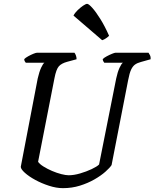

<svg xmlns="http://www.w3.org/2000/svg" viewBox="-20 -978 803 998"><path d="M307 0Q273 0 234.5 -12.5Q196 -25 163 -43Q130 -61 109 -80Q88 -99 88 -111L176 -570Q184 -605 194 -626.5Q204 -648 211 -652H114Q112 -654 109 -659Q106 -664 106 -671Q113 -678 126.5 -685.5Q140 -693 153.5 -698.5Q167 -704 173 -704H367Q371 -699 374.5 -690Q378 -681 378 -670L330 -657Q300 -649 286 -633.5Q272 -618 263 -571L178 -137Q186 -125 206 -112.5Q226 -100 250.5 -89.5Q275 -79 298.5 -73Q322 -67 337 -67Q364 -67 396.5 -76.5Q429 -86 456.5 -99Q484 -112 495 -123L584 -570Q591 -603 601 -625Q611 -647 619 -652H522Q520 -654 517 -659.5Q514 -665 514 -671Q521 -678 535 -685.5Q549 -693 562.5 -698.5Q576 -704 581 -704H752Q755 -700 759.5 -691Q764 -682 763 -670L713 -656Q694 -651 682 -642.5Q670 -634 661.5 -616Q653 -598 646 -561L560 -120Q551 -106 528 -85.5Q505 -65 471 -45.5Q437 -26 395.5 -13Q354 0 307 0ZM511 -769 362 -897Q369 -911 383.5 -925Q398 -939 412 -948.5Q426 -958 433 -958Q441 -958 459.5 -937.5Q478 -917 501.5 -879.5Q525 -842 547 -792Q541 -786 531 -779Q521 -772 511 -769Z"/></svg>

Font: Texturina 72pt 72pt Medium
Style: Italic
Weight: 500
Italic angle: -11°
Designer: Guillermo Torres Carreño
Foundry: Omnibus-Type
Version: Version 1.002; ttfautohint (v1.8.3)